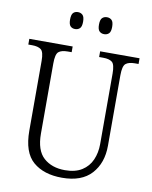

<svg xmlns="http://www.w3.org/2000/svg" viewBox="-98 -978 840 1060"><g transform="rotate(10 322.0 -448.0)"><path d="M323 10Q221 10 161 -41.5Q101 -93 101 -215V-606Q101 -656 84.5 -669Q68 -682 34 -682H13V-714H256V-682H234Q199 -682 183 -668.5Q167 -655 167 -603V-210Q167 -116 212.5 -75Q258 -34 332 -34Q390 -34 427 -57.5Q464 -81 481.5 -121Q499 -161 499 -209V-605Q499 -656 483 -669Q467 -682 433 -682H410V-714H631V-682H610Q576 -682 559.5 -668.5Q543 -655 543 -603V-208Q543 -111 488 -50.5Q433 10 323 10ZM415 -811Q399 -811 388.5 -821Q378 -831 378 -858Q378 -886 388.5 -896Q399 -906 415 -906Q431 -906 441.5 -896Q452 -886 452 -858Q452 -831 441.5 -821Q431 -811 415 -811ZM252 -811Q236 -811 226 -821Q216 -831 216 -858Q216 -886 226 -896Q236 -906 252 -906Q268 -906 278.5 -896Q289 -886 289 -858Q289 -831 278.5 -821Q268 -811 252 -811Z"/></g></svg>

Font: Noto Serif SemiCondensed Light
Style: Regular
Weight: 300
Width: 4
Designer: Monotype Design Team
Foundry: Monotype Imaging Inc.
Version: Version 2.013